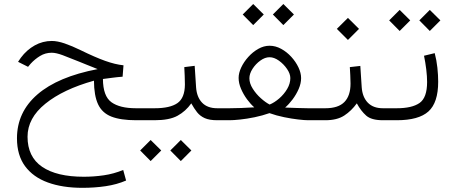

<svg xmlns="http://www.w3.org/2000/svg" viewBox="-20 -588 2226 939"><path d="M596.7 294.9Q551.3 314.5 497.3 322.5Q443.4 330.6 382.8 330.6Q285.6 330.6 213.9 304.4Q142.1 278.3 102.5 224.6Q63 170.9 63 88.4Q63 -39.6 163.1 -126.2Q263.2 -212.9 457.5 -250Q439.5 -257.3 427.7 -262Q416 -266.6 403.3 -271.7Q390.6 -276.9 369.1 -285.6Q319.8 -305.7 287.1 -317.9Q254.4 -330.1 232.9 -330.1Q201.7 -330.1 175.8 -314.2Q149.9 -298.3 129.9 -276.4L117.2 -261.2L68.4 -285.6L82 -305.7Q110.8 -344.2 149.9 -366Q189 -387.7 233.4 -387.7Q260.7 -387.7 296.4 -375.5Q332 -363.3 375 -342.3Q444.8 -308.1 493.9 -290.5Q543 -272.9 584 -268.6L579.6 -212.9Q553.2 -210.9 530 -207.8Q506.8 -204.6 483.4 -201.7Q483.9 -117.7 524.9 -88.1Q565.9 -58.6 644.5 -58.6H682.6V0H646Q569.8 0 524.7 -17.8Q479.5 -35.6 459.7 -77.9Q439.9 -120.1 439.5 -193.4Q289.1 -151.4 201.9 -80.8Q114.7 -10.3 114.7 80.6Q114.7 179.2 186 227.8Q257.3 276.4 389.6 276.4Q439 276.4 487.8 269.3Q536.6 262.2 582.5 243.2Z M1057.1 0H1042.5Q1003.9 0 981.2 -10.3Q958.5 -20.5 943.8 -39.1Q929.2 -57.6 915.5 -82.5Q888.2 -43.9 848.4 -22Q808.6 0 735.8 0H663.1V-58.6H736.8Q811.5 -58.6 847.7 -83.7Q883.8 -108.9 884.3 -174.3Q884.3 -195.3 883.3 -217.5Q882.3 -239.7 881.3 -259.8L932.1 -266.1L939 -160.6Q942.4 -112.8 968.5 -85.7Q994.6 -58.6 1042.5 -58.6H1057.1ZM813 147.9 864.3 96.7 916 147.9 864.3 199.7ZM665.5 147.9 716.8 96.7 768.6 147.9 716.8 199.7Z M1314.5 -517.1 1365.7 -568.4 1417.5 -517.1 1365.7 -465.3ZM1167 -517.1 1218.3 -568.4 1270 -517.1 1218.3 -465.3ZM1374.5 -62Q1400.4 -61 1433.8 -59.8Q1467.3 -58.6 1485.8 -58.6H1531.7V0H1486.8Q1469.7 0 1438.2 -3.7Q1406.7 -7.3 1369.4 -14.9Q1332 -22.5 1297.9 -34.7Q1263.2 -22.5 1225.1 -14.6Q1187 -6.8 1154.3 -3.4Q1121.6 0 1103 0H1037.6V-58.6H1103Q1124 -58.6 1159.2 -59.8Q1194.3 -61 1223.6 -63Q1205.6 -78.6 1188 -102.5Q1170.4 -126.5 1158.7 -153.8Q1147 -181.2 1147 -207Q1147 -231 1159.7 -258.1Q1172.4 -285.2 1194.1 -309.3Q1215.8 -333.5 1242.9 -348.9Q1270 -364.3 1298.3 -364.3Q1327.6 -364.3 1355.2 -349.1Q1382.8 -334 1404.8 -309.8Q1426.8 -285.6 1439.7 -258.3Q1452.6 -231 1452.6 -206.1Q1452.6 -180.2 1440.7 -152.8Q1428.7 -125.5 1410.9 -101.8Q1393.1 -78.1 1374.5 -62ZM1298.3 -308.1Q1275.9 -308.1 1253.2 -291.7Q1230.5 -275.4 1215.1 -251.5Q1199.7 -227.5 1199.7 -205.1Q1199.7 -180.2 1216.1 -154.3Q1232.4 -128.4 1255.6 -107.7Q1278.8 -86.9 1298.8 -76.7Q1322.3 -86.4 1345.7 -106.7Q1369.1 -127 1384.5 -153.1Q1399.9 -179.2 1399.9 -206.1Q1399.9 -227.1 1383.8 -250.7Q1367.7 -274.4 1344.2 -291.3Q1320.8 -308.1 1298.3 -308.1Z M1867.2 0H1852.5Q1796.4 0 1770.8 -22.7Q1745.1 -45.4 1725.1 -82.5Q1698.7 -45.9 1663.6 -22.9Q1628.4 0 1571.3 0H1512.2V-58.6H1571.3Q1634.8 -58.6 1664.6 -89.4Q1694.3 -120.1 1694.3 -179.2Q1694.3 -199.2 1693.1 -220Q1691.9 -240.7 1690.9 -259.8L1742.2 -265.6L1749 -161.1Q1752.4 -113.3 1778.8 -85.9Q1805.2 -58.6 1852.5 -58.6H1867.2ZM1627.4 -446.8 1681.6 -500.5 1735.8 -446.8 1681.6 -392.6Z M2106 -328.1Q2115.2 -293.5 2119.1 -256.8Q2123 -220.2 2123 -188.5Q2123 -85.9 2075.4 -43Q2027.8 0 1920.4 0H1847.7V-58.6H1920.4Q1994.6 -58.6 2031.7 -84.2Q2068.8 -109.9 2068.8 -187Q2068.8 -213.9 2064.7 -248.3Q2060.5 -282.7 2053.7 -315.4ZM2030.8 -488.3 2082 -539.6 2133.8 -488.3 2082 -436.5ZM1883.3 -488.3 1934.6 -539.6 1986.3 -488.3 1934.6 -436.5Z"/></svg>

Font: Vazir Thin WOL
Style: Thin-WOL
Weight: 100
Designer: Saber Rastikerdar
Foundry: Saber Rastikerdar
Version: Version 30.0.0